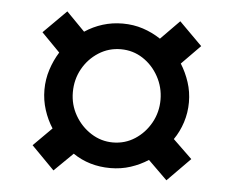

<svg xmlns="http://www.w3.org/2000/svg" viewBox="-41 -576 670 552"><g transform="rotate(5 294.5 -300.5)"><path d="M458 -530 524 -464 470 -409Q485 -385 494 -357.5Q503 -330 503 -300Q503 -270 494 -242Q485 -214 469 -191L524 -138L458 -71L403 -125Q380 -110 352.5 -101Q325 -92 294 -92Q233 -92 186 -124L132 -71L66 -138L119 -191Q104 -214 95 -242Q86 -270 86 -300Q86 -330 95 -358Q104 -386 119 -410L66 -464L132 -530L185 -476Q209 -492 236.5 -500.5Q264 -509 294 -509Q325 -509 352.5 -500Q380 -491 404 -475ZM295 -435Q260 -435 231 -416.5Q202 -398 185 -367.5Q168 -337 168 -300Q168 -264 185.5 -233.5Q203 -203 232 -184.5Q261 -166 295 -166Q330 -166 358.5 -184.5Q387 -203 404 -233.5Q421 -264 421 -300Q421 -336 404 -367Q387 -398 358.5 -416.5Q330 -435 295 -435Z"/></g></svg>

Font: Playfair Display SemiBold
Style: Regular
Weight: 600
Designer: Claus Eggers Sørensen
Foundry: Claus Eggers Sørensen
Version: Version 1.203